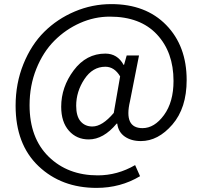

<svg xmlns="http://www.w3.org/2000/svg" viewBox="-20 -742 986 935"><path d="M450 173Q279 173 167.5 67Q56 -39 56 -227Q56 -336 94 -430Q132 -524 195.5 -587Q259 -650 344 -686Q429 -722 522 -722Q690 -722 789.5 -620Q889 -518 889 -352Q889 -216 819.5 -135.5Q750 -55 666 -55Q619 -55 587.5 -77Q556 -99 551 -140H548Q484 -63 412 -63Q353 -63 315.5 -105.5Q278 -148 278 -222Q278 -318 339 -399.5Q400 -481 493 -481Q552 -481 582 -426H584L597 -472H657L613 -249Q582 -118 674 -118Q732 -118 778.5 -181.5Q825 -245 825 -348Q825 -488 744 -574.5Q663 -661 515 -661Q440 -661 370 -630Q300 -599 245 -544Q190 -489 157 -407Q124 -325 124 -230Q124 -70 217 21Q310 112 456 112Q552 112 638 62L662 116Q567 173 450 173ZM430 -126Q478 -126 534 -192L565 -370Q537 -417 493 -417Q431 -417 391 -356.5Q351 -296 351 -227Q351 -176 372.5 -151Q394 -126 430 -126Z"/></svg>

Font: Noto Sans SC
Style: Regular
Weight: 400
Designer: Ryoko NISHIZUKA  (kana, bopomofo & ideographs); Paul D. Hunt (Latin, Greek & Cyrillic); Sandoll Communications , Soo-you
Foundry: Adobe
Version: Version 2.002;hotconv 1.0.116;makeotfexe 2.5.65601